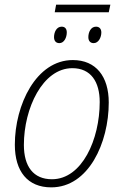

<svg xmlns="http://www.w3.org/2000/svg" viewBox="-20 -798 533 828"><path d="M216 -745H449L456 -778H222ZM236 -612C257 -612 268 -637 268 -658C268 -673 261 -683 246 -683C223 -683 213 -658 213 -638C213 -622 221 -612 236 -612ZM384 -612C405 -612 417 -637 417 -658C417 -673 409 -683 394 -683C371 -683 361 -658 361 -638C361 -622 369 -612 384 -612ZM201 10C362 10 449 -182 449 -356C449 -468 394 -539 294 -539C136 -539 44 -346 44 -174C44 -59 99 10 201 10ZM204 -25C124 -25 83 -80 83 -173C83 -331 164 -504 292 -504C372 -504 410 -445 410 -358C410 -197 334 -25 204 -25Z"/></svg>

Font: Noto Sans SemiCondensed ExtraLight
Style: Italic
Weight: 200
Width: 4
Italic angle: -12°
Designer: Monotype Design Team
Foundry: Monotype Imaging Inc.
Version: Version 2.013